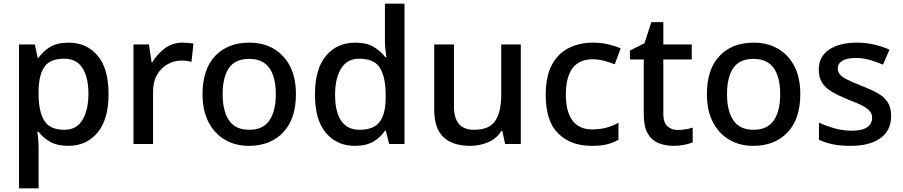

<svg xmlns="http://www.w3.org/2000/svg" viewBox="-20 -873 4890 1040"><path d="M352 -642Q449 -642 508.5 -572Q568 -502 568 -363Q568 -226 508 -154.5Q448 -83 351 -83Q289 -83 250.5 -105.5Q212 -128 189 -159H182Q185 -141 187 -116.5Q189 -92 189 -73V147H83V-632H169L184 -560H189Q212 -594 250.5 -618Q289 -642 352 -642ZM327 -555Q252 -555 221 -511.5Q190 -468 189 -380V-364Q189 -271 219 -220.5Q249 -170 329 -170Q395 -170 427 -224Q459 -278 459 -365Q459 -453 427 -504Q395 -555 327 -555Z M969 -642Q983 -642 999.5 -640.5Q1016 -639 1028 -637L1017 -538Q991 -545 963 -545Q923 -545 887.5 -525Q852 -505 830.5 -467.5Q809 -430 809 -377V-93H703V-632H787L801 -536H805Q831 -579 872 -610.5Q913 -642 969 -642Z M1583 -363Q1583 -229 1514 -156Q1445 -83 1328 -83Q1255 -83 1198.5 -116Q1142 -149 1109.5 -211.5Q1077 -274 1077 -363Q1077 -497 1145 -569.5Q1213 -642 1331 -642Q1405 -642 1461.5 -609.5Q1518 -577 1550.5 -515Q1583 -453 1583 -363ZM1186 -363Q1186 -272 1220.5 -221Q1255 -170 1330 -170Q1405 -170 1439.5 -221Q1474 -272 1474 -363Q1474 -455 1439 -504.5Q1404 -554 1329 -554Q1254 -554 1220 -504.5Q1186 -455 1186 -363Z M1902 -83Q1805 -83 1745.5 -153Q1686 -223 1686 -361Q1686 -500 1746 -571Q1806 -642 1904 -642Q1965 -642 2004 -619Q2043 -596 2067 -563H2073Q2071 -576 2068 -603Q2065 -630 2065 -651V-853H2171V-93H2088L2070 -165H2065Q2042 -130 2003 -106.5Q1964 -83 1902 -83ZM1927 -170Q2005 -170 2037 -213.5Q2069 -257 2069 -344V-360Q2069 -454 2038.5 -504.5Q2008 -555 1926 -555Q1861 -555 1828 -502.5Q1795 -450 1795 -359Q1795 -268 1828 -219Q1861 -170 1927 -170Z M2801 -632V-93H2716L2701 -164H2696Q2670 -122 2624 -102.5Q2578 -83 2527 -83Q2432 -83 2382 -130Q2332 -177 2332 -279V-632H2439V-295Q2439 -170 2548 -170Q2631 -170 2663 -219Q2695 -268 2695 -359V-632Z M3184 -83Q3072 -83 3004 -149.5Q2936 -216 2936 -359Q2936 -459 2969 -521Q3002 -583 3060 -612.5Q3118 -642 3192 -642Q3237 -642 3276.5 -632.5Q3316 -623 3342 -611L3310 -525Q3282 -536 3250.5 -544Q3219 -552 3191 -552Q3045 -552 3045 -360Q3045 -268 3081 -220Q3117 -172 3187 -172Q3232 -172 3266.5 -182Q3301 -192 3330 -208V-116Q3301 -99 3267 -91Q3233 -83 3184 -83Z M3651 -169Q3672 -169 3694 -172.5Q3716 -176 3732 -182V-102Q3714 -94 3685.5 -88.5Q3657 -83 3628 -83Q3584 -83 3547 -98Q3510 -113 3488.5 -150Q3467 -187 3467 -253V-551H3392V-599L3471 -639L3508 -753H3573V-632H3727V-551H3573V-255Q3573 -211 3594.5 -190Q3616 -169 3651 -169Z M4315 -363Q4315 -229 4246 -156Q4177 -83 4060 -83Q3987 -83 3930.5 -116Q3874 -149 3841.5 -211.5Q3809 -274 3809 -363Q3809 -497 3877 -569.5Q3945 -642 4063 -642Q4137 -642 4193.5 -609.5Q4250 -577 4282.5 -515Q4315 -453 4315 -363ZM3918 -363Q3918 -272 3952.5 -221Q3987 -170 4062 -170Q4137 -170 4171.5 -221Q4206 -272 4206 -363Q4206 -455 4171 -504.5Q4136 -554 4061 -554Q3986 -554 3952 -504.5Q3918 -455 3918 -363Z M4807 -245Q4807 -166 4749 -124.5Q4691 -83 4588 -83Q4531 -83 4490.5 -91.5Q4450 -100 4416 -116V-209Q4451 -192 4498.5 -178.5Q4546 -165 4591 -165Q4651 -165 4677.5 -184Q4704 -203 4704 -235Q4704 -253 4694 -267.5Q4684 -282 4656.5 -297.5Q4629 -313 4576 -333Q4524 -354 4488.5 -374.5Q4453 -395 4434 -423.5Q4415 -452 4415 -497Q4415 -567 4471.5 -604.5Q4528 -642 4621 -642Q4670 -642 4713.5 -632Q4757 -622 4798 -604L4763 -523Q4728 -538 4691 -548.5Q4654 -559 4616 -559Q4568 -559 4543 -544Q4518 -529 4518 -502Q4518 -483 4530 -469Q4542 -455 4570.5 -441Q4599 -427 4649 -407Q4699 -388 4734.5 -368Q4770 -348 4788.5 -319Q4807 -290 4807 -245Z"/></svg>

Font: Noto Sans Telugu UI Medium
Style: Regular
Weight: 500
Designer: Jelle Bosma - Monotype Design Team
Foundry: Monotype Imaging Inc.
Version: Version 2.005; ttfautohint (v1.8.4.7-5d5b)